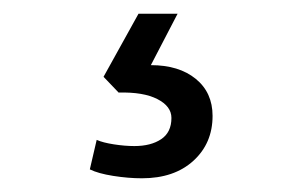

<svg xmlns="http://www.w3.org/2000/svg" viewBox="-20 -33 440 280"><path d="M111 214 121 171Q130 175 146 177.5Q162 180 176 180Q200 180 215 170Q230 160 230 139Q230 122 209.5 111.5Q189 101 153 102L131 79L182 -13H239L200 62Q241 62 265.5 82Q290 102 290 136Q290 176 262 201.5Q234 227 187 227Q167 227 145 223.5Q123 220 111 214Z"/></svg>

Font: Sarabun
Style: Regular
Weight: 400
Designer: Suppakit Chalermlarp | Katatrad Co.,Ltd.
Foundry: Cadson Demak Co.,Ltd.
Version: Version 1.000; ttfautohint (v1.6)